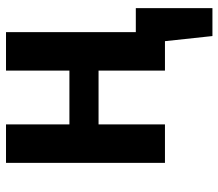

<svg xmlns="http://www.w3.org/2000/svg" viewBox="-64 -505 727 639"><g transform="rotate(-90 299.5 -185.5)"><path d="M512 -529H384V-318H205V-529H77V0H205V-221H384V0H482L499 158H592V-97H512Z"/></g></svg>

Font: Fira Sans Medium
Style: Regular
Weight: 500
Designer: Carrois Corporate & Edenspiekermann AG
Foundry: Carrois Corporate GbR & Edenspiekermann AG
Version: Version 4.203